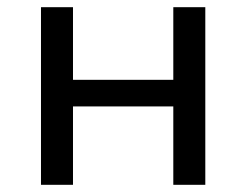

<svg xmlns="http://www.w3.org/2000/svg" viewBox="-20 -514 684 534"><path d="M94 0V-494H183V-292H462V-494H551V0H462V-218H183V0Z"/></svg>

Font: Nunito Sans 8pt
Style: Regular
Weight: 400
Version: Version 3.101;gftools[0.9.27]